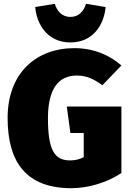

<svg xmlns="http://www.w3.org/2000/svg" viewBox="-20 -969 693 1009"><path d="M350 -746C470 -746 527 -840 535 -932L432 -949C421 -912 395 -880 350 -880C305 -880 279 -912 268 -949L165 -932C173 -840 230 -746 350 -746ZM371 -716C170 -716 20 -585 20 -349C20 -112 122 20 355 20C442 20 543 -9 618 -60V-409H331L350 -270H420V-143C398 -132 376 -126 349 -126C268 -126 232 -176 232 -348C232 -501 287 -572 383 -572C436 -572 472 -554 518 -521L618 -625C561 -675 478 -716 371 -716Z"/></svg>

Font: Fira Sans Heavy
Style: Regular
Weight: 900
Designer: bBox Type GmbH & Carrois Corporate GbR & Edenspiekermann AG
Foundry: bBox Type GmbH & Carrois Corporate GbR & Edenspiekermann AG
Version: Version 4.300;PS 004.300;hotconv 1.0.88;makeotf.lib2.5.64775